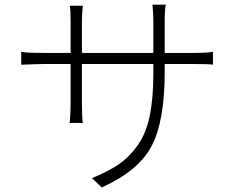

<svg xmlns="http://www.w3.org/2000/svg" viewBox="-20 -787 1040 843"><path d="M703.1 -554.7H835Q890.6 -554.7 915 -559.6V-502.9Q903.3 -505.9 835 -505.9H703.1V-469.7Q703.1 -255.9 646 -146.5Q588.9 -37.1 426.8 36.1L383.8 -4.9Q455.1 -34.2 500.5 -64.9Q545.9 -95.7 583 -147Q620.1 -198.2 636.7 -275.4Q653.3 -352.5 653.3 -462.9V-505.9H339.8V-329.1Q339.8 -262.7 343.8 -247.1H286.1Q286.1 -248 287.1 -261.7Q288.1 -275.4 289.1 -294.9Q290 -314.5 290 -329.1V-505.9H168Q150.4 -505.9 127.9 -504.9Q105.5 -503.9 89.8 -503.4Q74.2 -502.9 73.2 -502.9V-559.6Q92.8 -554.7 168 -554.7H290V-700.2Q290 -746.1 286.1 -761.7H343.8Q343.8 -760.7 342.8 -752Q341.8 -743.2 340.8 -729Q339.8 -714.8 339.8 -701.2V-554.7H653.3V-692.4Q653.3 -709 652.3 -726.6Q651.4 -744.1 650.4 -754.9Q649.4 -765.6 649.4 -766.6H708Q703.1 -747.1 703.1 -692.4Z"/></svg>

Font: GenEi Gothic M Light
Style: Regular
Weight: 300
Designer: o_tamon (Modified); [Source Han Sans]
Ryoko NISHIZUKA  (kana & ideographs); Paul D. Hunt (Latin, Greek & Cyrillic); Wenl
Version: Version 1.1a;Original Version 1.004